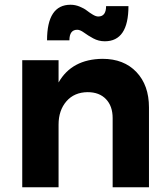

<svg xmlns="http://www.w3.org/2000/svg" viewBox="-20 -793 710 813"><path d="M74.2 0V-538.1H228V-443.8Q284.2 -542.5 414.1 -543.9Q504.4 -543.9 557.6 -488Q610.8 -432.1 610.8 -337.9V0H457V-293Q457 -343.8 428.7 -373.3Q400.4 -402.8 351.1 -402.8Q294.4 -402.3 261.2 -364Q228 -325.7 228 -265.1V0ZM179.2 -622.1Q179.2 -772.9 278.8 -772.9Q298.3 -772.9 317.4 -765.1Q336.4 -757.3 348.1 -748Q359.9 -738.8 373 -731Q386.2 -723.1 396 -723.1Q429.2 -723.1 429.2 -767.1H523.9Q523.9 -618.2 423.8 -618.2Q397.5 -618.2 375 -630.4Q352.5 -642.6 335.9 -654.8Q319.3 -667 307.1 -667Q273.9 -667 273.9 -622.1Z"/></svg>

Font: Montserrat Semi Bold
Style: Regular
Weight: 600
Designer: Julieta Ulanovsky
Foundry: Julieta Ulanovsky
Version: Version 3.001;PS 003.001;hotconv 1.0.70;makeotf.lib2.5.58329